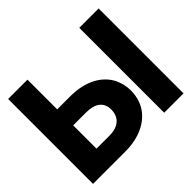

<svg xmlns="http://www.w3.org/2000/svg" viewBox="-160 -924 1137 1137"><g transform="rotate(-45 408.5 -355.5)"><path d="M28 0H300C343 0 381 -6 415 -17C506 -47 578 -116 578 -234C578 -269 570 -298 558 -327C518 -413 424 -462 300 -462H190V-711H28ZM190 -133V-328H300C370 -328 416 -299 416 -235C416 -169 371 -133 300 -133ZM624 0H786V-711H624Z"/></g></svg>

Font: Asimov Pro
Style: Blk
Weight: 900
Designer: Google
Version: Version 2.000980; 2014